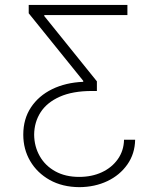

<svg xmlns="http://www.w3.org/2000/svg" viewBox="-20 -566 633 777"><path d="M526.9 -0.5Q525.9 56.2 495.4 99.6Q464.8 143.1 414.3 167Q363.8 190.9 301.3 191.4Q232.4 190.9 181.4 162.4Q130.4 133.8 102.3 85.9Q74.2 38.1 74.2 -21Q74.2 -84.5 105.2 -131.3Q136.2 -178.2 190.9 -205.1Q245.6 -231.9 316.9 -234.9V-238.8L96.2 -512.2V-545.9H495.6V-504.9H159.2V-501L372.1 -236.8V-197.8H352.1Q273.9 -197.8 221.9 -174.6Q169.9 -151.4 144.3 -111.6Q118.7 -71.8 118.2 -21Q118.7 26.9 140.9 65.9Q163.1 105 203.9 127.4Q244.6 149.9 300.3 149.9Q351.6 149.9 392.1 131.1Q432.6 112.3 456.8 78.1Q481 43.9 481.9 -0.5Z"/></svg>

Font: Inter Tight ExtraLight
Style: Regular
Weight: 250
Designer: Rasmus Andersson
Foundry: rsms
Version: Version 3.004